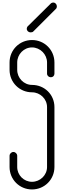

<svg xmlns="http://www.w3.org/2000/svg" viewBox="-20 -1484 502 1506"><path d="M398 -1464C390 -1464 380 -1460 376 -1454L200 -1280C194 -1276 190 -1266 190 -1258C190 -1242 204 -1230 220 -1230C228 -1230 238 -1232 242 -1238L418 -1414C424 -1418 426 -1428 426 -1434C426 -1450 414 -1464 398 -1464ZM231 -1170C133 -1170 55 -1092 55 -994V-936C55 -838 133 -760 231 -760C295 -760 349 -708 349 -644V-174C349 -110 295 -58 231 -58C167 -58 115 -110 115 -174V-262C115 -278 101 -292 85 -292C69 -292 55 -278 55 -262V-174C55 -76 133 2 231 2C329 2 407 -76 407 -174V-644C407 -742 329 -818 231 -818C167 -818 115 -872 115 -936V-994C115 -1058 167 -1112 231 -1112C295 -1112 349 -1058 349 -994V-906C349 -890 363 -878 379 -878C395 -878 407 -890 407 -906V-994C407 -1092 329 -1170 231 -1170Z"/></svg>

Font: bauhaus_2017
Style: _regular
Weight: 400
Version: Version 1.0